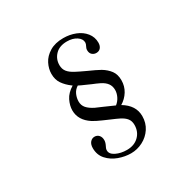

<svg xmlns="http://www.w3.org/2000/svg" viewBox="-197 -1051 1350 1342"><g transform="rotate(-30 478.0 -379.5)"><path d="M685 -99Q685 -44 657 -1.5Q629 41 583.5 64.5Q538 88 488 88Q439 88 389.5 70Q340 52 306.5 15Q273 -22 273 -77Q273 -107 287.5 -124Q302 -141 323 -141Q344 -141 357.5 -126Q371 -111 371 -86Q371 -68 360 -46Q356 -39 353 -31Q350 -23 350 -14Q350 16 388 34.5Q426 53 475 53Q534 53 570.5 17.5Q607 -18 607 -73Q607 -104 591 -124.5Q575 -145 543 -161Q519 -173 483 -188Q472 -193 428 -212Q384 -231 359 -247Q281 -298 281 -377Q281 -415 301 -456Q321 -497 370 -527L363 -532Q327 -559 304.5 -591.5Q282 -624 282 -671Q282 -712 302.5 -752.5Q323 -793 367.5 -820Q412 -847 478 -847Q530 -847 575.5 -829Q621 -811 648.5 -776.5Q676 -742 676 -697Q676 -672 663.5 -656.5Q651 -641 628 -641Q609 -641 595 -653.5Q581 -666 581 -690Q581 -699 583.5 -705.5Q586 -712 589 -718Q597 -732 597 -744Q597 -773 566 -793.5Q535 -814 489 -814Q428 -814 394.5 -779.5Q361 -745 361 -696Q361 -665 378 -643Q395 -621 432 -602Q456 -589 508 -565Q569 -538 601 -520Q639 -497 661.5 -466.5Q684 -436 684 -389Q684 -341 660 -302Q636 -263 596 -239Q685 -186 685 -99ZM426 -315 477 -293Q541 -265 563 -255Q587 -274 599.5 -300.5Q612 -327 612 -352Q612 -383 596 -405Q580 -427 548 -443Q519 -457 491 -468Q479 -474 449.5 -486.5Q420 -499 401 -509Q374 -492 362 -464.5Q350 -437 350 -409Q350 -378 369 -356Q388 -334 426 -315Z"/></g></svg>

Font: Shippori Mincho Medium
Style: Regular
Weight: 500
Designer: FONTDASU
Foundry: FONTDASU / Google Inc. / but / Adobe
Version: Version 3.110; ttfautohint (v1.8.3)